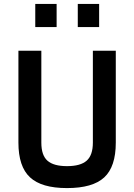

<svg xmlns="http://www.w3.org/2000/svg" viewBox="-20 -951 685 980"><path d="M191 -223Q191 -158 222.5 -130.5Q254 -103 322 -103Q391 -103 422.5 -131Q454 -159 454 -223V-692H571V-223Q571 -100 512 -45.5Q453 9 322 9Q192 9 133 -46Q74 -101 74 -223V-692H191ZM160 -813V-931H269V-813ZM377 -813V-931H486V-813Z"/></svg>

Font: TypoPRO Titillium Maps
Style: 800 wt
Weight: 800
Designer: Campivisivi
Foundry: Accademia di Belle Arti di Urbino and students of MA course of Visual design
Version: Version 001.001